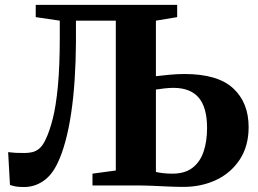

<svg xmlns="http://www.w3.org/2000/svg" viewBox="-20 -763 1061 790"><path d="M79.5 6.5Q55.5 6.5 44.2 4.2Q33 2 21 -2L13.5 -137Q30 -135 43.2 -134.2Q56.5 -133.5 81.5 -133.5Q97 -133.5 112 -136.8Q127 -140 141 -151.2Q155 -162.5 166.5 -186.5Q183.5 -221 197 -274Q210.5 -327 218.2 -408.8Q226 -490.5 226 -610.5V-678L127 -692.5V-743H709V-692.5L621.5 -678V-449.5Q644.5 -452.5 677.5 -455.5Q710.5 -458.5 739 -458.5Q875.5 -458.5 939.2 -399.8Q1003 -341 1003 -240Q1003 -162.5 967 -107.2Q931 -52 870.2 -23Q809.5 6 734.5 6Q706 6 674 4.5Q642 3 607.2 1.5Q572.5 0 536 0H360.5V-48.5L456.5 -61.5V-678H292.5V-588Q292 -509 287.2 -436Q282.5 -363 273 -298.8Q263.5 -234.5 249.2 -181.8Q235 -129 216.5 -91Q193 -41.5 157.2 -17.5Q121.5 6.5 79.5 6.5ZM689.5 -48.5Q740 -48.5 771.5 -72.2Q803 -96 817.5 -138.5Q832 -181 832 -236.5Q832 -320.5 797.8 -361Q763.5 -401.5 693.5 -401.5Q677 -401.5 656.2 -399.2Q635.5 -397 621.5 -394.5V-55.5Q634.5 -52.5 651.2 -50.5Q668 -48.5 689.5 -48.5Z"/></svg>

Font: Merriweather 60pt ExtraBold
Style: Regular
Weight: 800
Version: Version 2.100